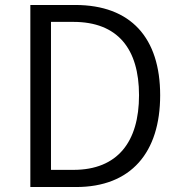

<svg xmlns="http://www.w3.org/2000/svg" viewBox="-20 -752 723 772"><path d="M102 0H286C507 0 624 -139 624 -369C624 -599 507 -732 282 -732H102ZM185 -69V-664H275C453 -664 539 -556 539 -369C539 -182 453 -69 275 -69Z"/></svg>

Font: Noto Sans JP DemiLight
Style: Regular
Weight: 350
Designer: Ryoko NISHIZUKA 西塚涼子 (kana, bopomofo & ideographs); Paul D. Hunt (Latin, Greek & Cyrillic); Sandoll Communications 산돌커뮤니
Foundry: Adobe
Version: Version 2.004;hotconv 1.0.118;makeotfexe 2.5.65603